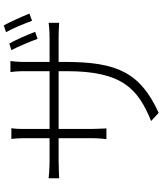

<svg xmlns="http://www.w3.org/2000/svg" viewBox="60 -884 879 1040"><g transform="rotate(-90 500.0 -364.5)"><path d="M784 -754 748 -743C767 -706 794 -643 809 -601L847 -614C832 -655 803 -720 784 -754ZM882 -784 845 -772C866 -736 890 -676 907 -631L946 -645C929 -687 901 -749 882 -784ZM54 -541V-484C58 -484 109 -487 149 -487H271V-310C271 -276 267 -232 266 -228H324C324 -232 321 -277 321 -310V-487H634V-443C634 -143 539 -57 364 14L408 55C628 -45 684 -173 684 -451V-487H815C855 -487 891 -484 896 -484V-541C890 -540 855 -536 815 -536H684V-673C684 -711 688 -744 689 -748H629C630 -744 634 -711 634 -673V-536H321V-682C321 -713 324 -740 325 -743H267C269 -725 271 -698 271 -681V-536H149C111 -536 57 -540 54 -541Z"/></g></svg>

Font: Noto Sans HK Light
Style: Regular
Weight: 300
Designer: Ryoko NISHIZUKA 西塚涼子 (kana, bopomofo & ideographs); Paul D. Hunt (Latin, Greek & Cyrillic); Sandoll Communications 산돌커뮤니
Foundry: Adobe
Version: Version 2.004;hotconv 1.0.118;makeotfexe 2.5.65603